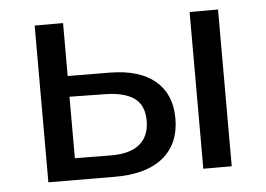

<svg xmlns="http://www.w3.org/2000/svg" viewBox="-42 -541 825 595"><g transform="rotate(-5 371.0 -243.5)"><path d="M446.2 -279.7C413.7 -307.3 366.8 -321.4 305.4 -322L173.9 -322.9V-487.6H85.6V0L290.7 0.9C356.3 1.5 406.8 -12.4 442.1 -40.9C477.3 -69.5 495 -110.1 495 -162.8C495 -213.1 478.7 -252.1 446.2 -279.7ZM567.6 -487.6V0H656V-487.6ZM374.9 -90.2C354.4 -73.6 324.1 -65.6 284.3 -66.2L173.9 -67.2V-258.5L284.3 -256.7C324.8 -256.1 355.1 -248.4 375.4 -233.7C395.6 -219 405.7 -195.7 405.7 -163.8C405.7 -131.3 395.4 -106.7 374.9 -90.2Z"/></g></svg>

Font: Montserrat Ace
Style: Regular
Weight: 500
Designer: Julieta Ulanovsky
Foundry: Julieta Ulanovsky
Version: Version 1